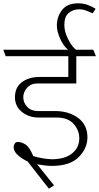

<svg xmlns="http://www.w3.org/2000/svg" viewBox="-31 -979 597 1155"><path d="M169 -40Q196 -32 224 -27Q252 -22 280 -21Q359 -21 402.5 -56Q446 -91 446 -147Q446 -195 412 -233.5Q378 -272 309 -272H201Q143 -272 101 -305.5Q59 -339 59 -394Q59 -454 101 -485Q143 -516 207 -516H380V-641H3L-11 -680H378Q351 -702 331 -746Q311 -790 311 -825Q311 -878 342 -918.5Q373 -959 439 -959Q470 -959 496.5 -949.5Q523 -940 544 -926L527 -899Q510 -906 489.5 -914.5Q469 -923 444 -923Q410 -923 383 -901.5Q356 -880 356 -829Q356 -789 378.5 -744Q401 -699 426 -680H530L546 -641H428V-477H194Q155 -477 132 -451Q109 -425 109 -394Q109 -361 133 -336Q157 -311 196 -311H300Q383 -311 439 -269.5Q495 -228 495 -153Q495 -87 442.5 -34Q390 19 280 19Q258 19 236 16Q214 13 192 9L294 136L263 156L135 -8Q107 -20 79 -43.5Q51 -67 51 -95Q51 -104 57 -114.5Q63 -125 77 -125Q99 -125 123 -109.5Q147 -94 169 -40Z"/></svg>

Font: Palanquin Thin
Style: Regular
Weight: 250
Designer: Pria Ravichandran
Version: Version 1.001